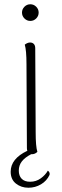

<svg xmlns="http://www.w3.org/2000/svg" viewBox="-20 -713 291 899"><path d="M83 -654Q83 -670 94.5 -681.5Q106 -693 122 -693Q138 -693 149.5 -681.5Q161 -670 161 -654Q161 -638 149.5 -626.5Q138 -615 122 -615Q106 -615 94.5 -626.5Q83 -638 83 -654ZM212 106Q199 134 172 150Q145 166 113 166Q79 166 54.5 146.5Q30 127 30 91Q30 30 108 -7Q106 -13 106 -19L104 -412Q104 -477 96 -504Q109 -514 121 -514Q132 -514 138.5 -507Q145 -500 145 -487L147 -94Q147 -27 155 -2Q144 9 130 9H126Q97 24 82.5 42.5Q68 61 68 86Q68 110 81.5 124Q95 138 121 138Q149 138 171 122Q193 106 204 86Q215 94 212 106Z"/></svg>

Font: Arima Madurai ExtraLight
Style: Regular
Weight: 275
Designer: Joana Correia and Natanael Gama
Foundry: NDISCOVER
Version: Version 1.020